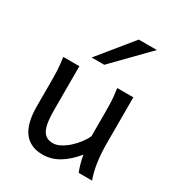

<svg xmlns="http://www.w3.org/2000/svg" viewBox="-187 -900 953 1031"><g transform="rotate(30 289.5 -384.5)"><path d="M449.2 0Q445.8 -8.3 441.9 -19.5Q438 -30.8 434.3 -43.5Q430.7 -56.2 427.5 -70.1Q424.3 -84 422.4 -97.7Q377.9 -43.5 330.8 -15.6Q283.7 12.2 231.9 12.2Q75.7 12.2 75.7 -197.8V-341.8Q75.7 -365.2 75.4 -384.3Q75.2 -403.3 74.2 -421.1Q73.2 -439 71.3 -457.5Q69.3 -476.1 65.9 -498H166V-227.1Q166 -185.5 170.2 -155.5Q174.3 -125.5 184.1 -106.2Q193.8 -86.9 209.7 -77.6Q225.6 -68.4 249 -68.4Q270.5 -68.4 294.9 -81.3Q319.3 -94.2 341.6 -114.3Q363.8 -134.3 382.1 -158.4Q400.4 -182.6 410.2 -205.1V-341.8Q410.2 -365.7 409.9 -385Q409.7 -404.3 408.7 -421.9Q407.7 -439.5 405.8 -457.5Q403.8 -475.6 400.4 -498H500.5V-219.7Q500.5 -148.4 508.5 -95Q516.6 -41.5 532.2 0ZM482.9 -781.2 277.8 -571.3H199.7L370.6 -781.2Z"/></g></svg>

Font: Andika FrenchTight
Style: Regular
Weight: 400
Designer: Victor Gaultney, Annie Olsen, Julie Remington, Don Collingsworth, Eric Hays, Becca Hirsbrunner
Foundry: SIL International
Version: Version 5.000 ; Dig1 Dig4Opn Dig7 LnSpcTght